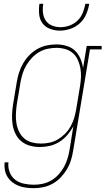

<svg xmlns="http://www.w3.org/2000/svg" viewBox="-20 -760 551 1003"><path d="M158 223Q137 223 117 220.5Q97 218 78.5 211Q60 204 45 192.5Q30 181 19.5 164.5Q9 148 5.5 128.5Q2 109 4 88H24Q21 115 30.5 139.5Q40 164 59.5 179Q79 194 105 199.5Q131 205 158 205Q180 205 203 200Q226 195 247 183Q268 171 285 152.5Q302 134 313.5 113.5Q325 93 332 70.5Q339 48 343 25L363 -100Q350 -76 331.5 -54.5Q313 -33 289.5 -18.5Q266 -4 240 2Q214 8 188 8Q161 8 136 1Q111 -6 92 -21.5Q73 -37 61.5 -60Q50 -83 46 -108Q42 -133 43 -159.5Q44 -186 48 -213L68 -333Q72 -358 80 -382.5Q88 -407 101.5 -430Q115 -453 133.5 -472Q152 -491 175 -504Q198 -517 223.5 -522.5Q249 -528 274 -528Q301 -528 327 -520.5Q353 -513 371 -496Q389 -479 399.5 -455Q410 -431 414 -405L433 -520H511V-502H450L362 28Q358 53 350.5 77.5Q343 102 329.5 124.5Q316 147 297.5 166.5Q279 186 256 199Q233 212 207.5 217.5Q182 223 158 223ZM194 -10Q217 -10 240 -15Q263 -20 283.5 -32.5Q304 -45 321 -62.5Q338 -80 349.5 -101Q361 -122 367.5 -144Q374 -166 378 -189L398 -309Q402 -333 403 -357Q404 -381 400 -403.5Q396 -426 386.5 -447Q377 -468 360.5 -482.5Q344 -497 321.5 -503.5Q299 -510 275 -510Q252 -510 228.5 -505Q205 -500 184.5 -488Q164 -476 147 -458Q130 -440 117.5 -419Q105 -398 98 -375.5Q91 -353 87 -330L67 -210Q64 -186 63 -162Q62 -138 66 -115Q70 -92 80 -71.5Q90 -51 107 -36.5Q124 -22 147 -16Q170 -10 194 -10ZM293 -600Q266 -600 241 -609.5Q216 -619 201.5 -639Q187 -659 184.5 -686Q182 -713 186 -740H206Q202 -717 204.5 -693.5Q207 -670 219 -652.5Q231 -635 252 -626.5Q273 -618 296 -618Q319 -618 343 -626.5Q367 -635 385 -652.5Q403 -670 412.5 -693.5Q422 -717 426 -740H446Q442 -713 430.5 -686Q419 -659 397.5 -639Q376 -619 348 -609.5Q320 -600 293 -600Z"/></svg>

Font: Iosevka Curly Slab Thin
Style: Italic
Weight: 100
Italic angle: -9°
Monospace: yes
Designer: Belleve Invis
Foundry: Belleve Invis
Version: Version 22.1.2; ttfautohint (v1.8.4)